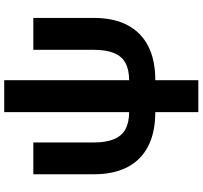

<svg xmlns="http://www.w3.org/2000/svg" viewBox="-44 -668 916 867"><g transform="rotate(-90 413.5 -234.0)"><path d="M341.3 9.8Q251 9.8 188.2 -22Q125.5 -53.7 93 -115.7Q60.5 -177.7 60.5 -268.6V-541H204.1V-268.6Q204.1 -212.4 219 -176.8Q233.9 -141.1 264.4 -124.8Q294.9 -108.4 341.3 -108.4H485.4Q532.2 -108.4 562.7 -124.8Q593.3 -141.1 607.9 -176.8Q622.6 -212.4 622.6 -268.6V-541H766.6V-268.6Q766.6 -177.7 733.9 -115.7Q701.2 -53.7 638.7 -22Q576.2 9.8 485.4 9.8ZM341.3 204.1V-672.4H485.4V204.1Z"/></g></svg>

Font: Inter 17pt
Style: Bold
Weight: 700
Version: Version 4.001;git-66647c0bb